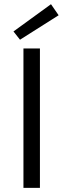

<svg xmlns="http://www.w3.org/2000/svg" viewBox="-20 -912 308 932"><path d="M93.8 0V-676.8H173.8V0ZM77.1 -719.2 45.4 -759.3 227.5 -891.6 264.6 -837.9Z"/></svg>

Font: Akatab
Style: Regular
Weight: 400
Designer: SIL Global
Foundry: SIL Global
Version: Version 4.100